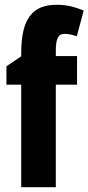

<svg xmlns="http://www.w3.org/2000/svg" viewBox="-20 -785 371 805"><path d="M303 -430V-550H214V-573C214 -624 225 -643 250 -643C267 -643 284 -639 302 -633L331 -741C287 -758 258 -765 217 -765C114 -765 69 -704 69 -562V-549L7 -507V-430H69V0H214V-430Z"/></svg>

Font: Noto Sans Devanagari ExtraCondensed ExtraBold
Style: Regular
Weight: 800
Width: 2
Designer: Jelle Bosma - Monotype Design Team
Foundry: Monotype Imaging Inc.
Version: Version 2.004